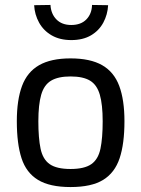

<svg xmlns="http://www.w3.org/2000/svg" viewBox="-20 -746 571 776"><path d="M265 10Q181 10 133.5 -19Q86 -48 67 -106.5Q48 -165 48 -256Q48 -342 69 -398.5Q90 -455 138 -482.5Q186 -510 265 -510Q345 -510 393 -482.5Q441 -455 462 -398.5Q483 -342 483 -256Q483 -165 463.5 -106.5Q444 -48 397 -19Q350 10 265 10ZM265 -63Q321 -63 349 -82.5Q377 -102 386 -145Q395 -188 395 -256Q395 -323 383.5 -363Q372 -403 344 -420Q316 -437 265 -437Q215 -437 186.5 -420Q158 -403 146.5 -363Q135 -323 135 -256Q135 -188 144 -145Q153 -102 181 -82.5Q209 -63 265 -63ZM268 -584Q222 -584 189 -603Q156 -622 138 -654.5Q120 -687 118 -725L184 -726Q186 -690 208 -667.5Q230 -645 268 -645Q307 -645 329 -667.5Q351 -690 352 -726L417 -725Q415 -687 397.5 -654.5Q380 -622 347.5 -603Q315 -584 268 -584Z"/></svg>

Font: Cairo Medium
Style: Regular
Weight: 500
Designer: Mohamed Gaber, Accademia di Belle Arti di Urbino
Foundry: Kief Type Foundry, Accademia di Belle Arti di Urbino
Version: Version 3.117